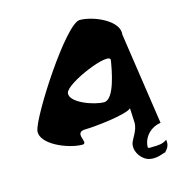

<svg xmlns="http://www.w3.org/2000/svg" viewBox="-126 -819 1061 1117"><g transform="rotate(-15 404.5 -260.5)"><path d="M50 -146C38 -66 197 0 282 0C328 0 240 -82 325 -82C371 -82 571 -102 604 -133L608 -49C611 2 568 46 564 74C556 126 599 171 632 180C682 193 722 168 735 168C758 144 764 128 760 98C736 117 704 118 676 118C663 118 646 122 645 112C646 52 695 2 754 -5L672 -559C684 -640 539 -705 454 -705C370 -705 63 -228 50 -146ZM278 -312C287 -368 578 -488 569 -432C560 -376 531 -206 468 -206C406 -206 269 -256 278 -312Z"/></g></svg>

Font: Ampere
Style: Ita
Weight: 400
Version: Version 1